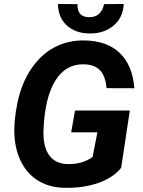

<svg xmlns="http://www.w3.org/2000/svg" viewBox="-20 -921 706 951"><path d="M580.1 -89.8Q542 -41.5 468.5 -15.4Q395 10.7 302.7 9.3Q230 8.8 174.8 -22.7Q119.6 -54.2 87.9 -113.3Q56.2 -172.4 51.8 -248Q46.9 -318.4 66.7 -413.3Q86.4 -508.3 134.5 -579.8Q182.6 -651.4 250 -686.8Q317.4 -722.2 399.4 -720.7Q510.7 -718.8 573.7 -658Q636.7 -597.2 645.5 -483.9L507.8 -484.4Q502.4 -543.9 476.1 -572.3Q449.7 -600.6 397.5 -602.5Q307.1 -605.5 255.1 -523.2Q203.1 -440.9 195.8 -284.7Q190.9 -201.2 221.4 -155.3Q252 -109.4 314.5 -108.4Q387.2 -106.4 438.5 -143.1L462.4 -265.6H332.5L351.6 -373.5H623ZM592.8 -901.4Q589.8 -833.5 541.5 -793.5Q493.2 -753.4 420.9 -755.4Q353.5 -756.3 310.8 -795.2Q268.1 -834 267.1 -901.4L363.8 -900.4Q361.8 -836.9 419.9 -835.9Q451.7 -835 470.7 -852.8Q489.7 -870.6 495.1 -900.4Z"/></svg>

Font: RobotoInd
Style: Bold Italic
Weight: 700
Italic angle: -12°
Designer: Google
Version: Version 2.001150; 2014